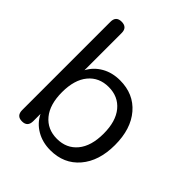

<svg xmlns="http://www.w3.org/2000/svg" viewBox="-198 -841 979 979"><g transform="rotate(45 291.5 -351.5)"><path d="M322 9Q266 9 222 -16.5Q178 -42 156 -87V-35Q156 7 116 7Q76 7 76 -35V-671Q76 -712 116 -712Q157 -712 157 -671V-403Q180 -446 223 -470.5Q266 -495 322 -495Q420 -495 478.5 -427Q537 -359 537 -243Q537 -128 478.5 -59.5Q420 9 322 9ZM195.5 -105Q236 -56 305 -56Q374 -56 414.5 -105Q455 -154 455 -243Q455 -332 414.5 -381Q374 -430 305 -430Q236 -430 195.5 -381Q155 -332 155 -243Q155 -154 195.5 -105Z"/></g></svg>

Font: Nunito
Style: Regular
Weight: 400
Designer: Vernon Adams
Foundry: Vernon Adams
Version: Version 3.602